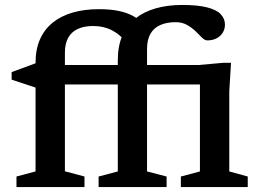

<svg xmlns="http://www.w3.org/2000/svg" viewBox="-20 -755 1050 775"><path d="M819.5 -414H162L123.5 -401.5L27 -433.5V-464L131.5 -502.5L183.5 -492.5H780.5L881.5 -501.5H912.5L905.5 -386.5V-63L980 -42.5V0H710V-42.5L787 -63V-446.5ZM321 0H46.5V-42.5L123.5 -63V-501.5Q123.5 -556 141.5 -596.5Q159.5 -637 193.2 -664Q227 -691 274 -704.5Q321 -718 379.5 -718Q424 -718 457.5 -711.2Q491 -704.5 516.5 -690.8Q542 -677 561 -656L490 -581.5Q469 -613 434.2 -631.5Q399.5 -650 355.5 -650Q319.5 -650 294 -638.2Q268.5 -626.5 255.2 -602.5Q242 -578.5 242 -542.5V-63.5L321 -42.5ZM573.5 -63 652.5 -42.5V0H378V-42.5L455.5 -63V-512Q455.5 -569 473.8 -611Q492 -653 526.2 -680.2Q560.5 -707.5 608.2 -721.2Q656 -735 715.5 -735Q778 -735 816 -725.2Q854 -715.5 871 -697.5Q888 -679.5 888 -655.5Q888 -637.5 879 -623Q870 -608.5 854 -600.2Q838 -592 817 -592Q806.5 -592 795.2 -603.2Q784 -614.5 769.5 -628.8Q755 -643 735.2 -654.2Q715.5 -665.5 689.5 -665.5Q653.5 -665.5 627.5 -654.2Q601.5 -643 587.5 -619Q573.5 -595 573.5 -557Z"/></svg>

Font: Newsreader 9pt Medium
Style: Regular
Weight: 500
Designer: Hugues Gentile
Foundry: Production Type
Version: Version 1.003